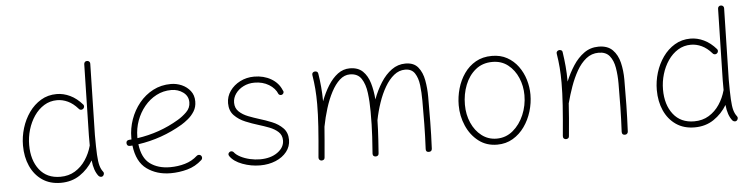

<svg xmlns="http://www.w3.org/2000/svg" viewBox="-44 -890 4390 1116"><g transform="rotate(-5 2151.0 -332.0)"><path d="M293 -505.9Q332.5 -505.9 371.1 -487.5Q409.7 -469.2 442.9 -430.7Q447.3 -424.8 445.6 -417.2Q443.8 -409.7 438 -405.8Q431.6 -401.4 424.3 -402.8Q417 -404.3 413.1 -410.2Q385.7 -441.4 355 -455.8Q324.2 -470.2 292.5 -470.2Q250.5 -470.2 216.6 -449.2Q182.6 -428.2 158.4 -392.8Q134.3 -357.4 121.3 -313.7Q108.4 -270 108.4 -224.6Q108.4 -135.7 151.6 -80.3Q194.8 -24.9 273.4 -24.9Q322.3 -24.9 359.4 -47.6Q396.5 -70.3 421.4 -107.7Q446.3 -145 458.5 -189.5L459 -191.4Q459 -204.6 459 -219Q459 -233.4 459 -249.5L468.3 -665Q468.3 -672.4 473.4 -677.5Q478.5 -682.6 486.3 -682.1Q493.7 -682.1 498.8 -677Q503.9 -671.9 503.4 -664.6L494.1 -249.5Q494.1 -176.3 496.3 -134.5Q498.5 -92.8 504.9 -70.3Q511.2 -47.9 522.9 -33.2Q527.8 -27.8 526.6 -20.3Q525.4 -12.7 520 -7.8Q514.6 -2.9 507.1 -4.2Q499.5 -5.4 494.6 -10.7Q468.3 -43 462.4 -104Q433.1 -54.7 385.3 -22.2Q337.4 10.3 272.9 10.3Q210 10.3 165 -20.5Q120.1 -51.3 96.2 -104.5Q72.3 -157.7 72.3 -225.1Q72.3 -275.9 87.4 -325.7Q102.5 -375.5 131.3 -416.3Q160.2 -457 200.9 -481.4Q241.7 -505.9 293 -505.9Z M1097.7 -50.8Q1059.1 -15.6 1011.2 -2.7Q963.4 10.3 914.1 10.3Q833 10.3 775.4 -31.5Q717.8 -73.2 706.1 -169.4Q699.2 -168.9 691.9 -168.5Q674.8 -167.5 672.9 -185.1Q671.9 -202.1 689.5 -204.1Q696.8 -204.6 703.6 -205.1Q703.6 -210 703.6 -214.8Q703.6 -269.5 721.9 -321.5Q740.2 -373.5 774.2 -415.3Q808.1 -457 855.2 -481.7Q902.3 -506.3 959.5 -506.3Q992.2 -506.3 1022.5 -493.2Q1052.7 -480 1072.5 -454.8Q1092.3 -429.7 1092.3 -393.1Q1092.3 -360.4 1076.9 -335.7Q1061.5 -311 1040 -293.5Q1018.6 -275.9 1000.5 -265.1Q879.9 -193.8 741.2 -173.8Q751 -92.8 797.4 -58.8Q843.8 -24.9 914.1 -24.9Q959.5 -24.9 1000.7 -36.9Q1042 -48.8 1073.2 -77.1Q1078.6 -82 1086.2 -81.8Q1093.8 -81.5 1098.6 -76.2Q1103.5 -70.8 1103.3 -63.2Q1103 -55.7 1097.7 -50.8ZM959 -471.2Q911.6 -471.2 871.6 -450.2Q831.5 -429.2 801.8 -393.1Q772 -356.9 755.4 -311.3Q738.8 -265.6 738.8 -216.3Q738.8 -212.9 738.8 -209.5Q870.6 -228.5 981 -294.4Q1009.3 -311 1033.4 -334.7Q1057.6 -358.4 1057.6 -391.1Q1057.6 -427.7 1027.8 -449.5Q998 -471.2 959 -471.2Z M1601.6 -390.1Q1596.7 -386.2 1589.8 -386.7Q1583 -387.2 1578.1 -393.1Q1564.5 -427.7 1528.3 -449.7Q1492.2 -471.7 1444.3 -471.7Q1408.7 -471.7 1379.6 -457Q1350.6 -442.4 1333.5 -418.2Q1316.4 -394 1316.4 -365.7Q1316.4 -334 1337.6 -313.7Q1358.9 -293.5 1390.9 -281Q1422.9 -268.6 1454.6 -258.8Q1489.3 -248.5 1526.6 -233.4Q1564 -218.3 1589.8 -192.1Q1615.7 -166 1615.7 -123.5Q1615.7 -84.5 1591.8 -54.2Q1567.9 -23.9 1527.1 -6.8Q1486.3 10.3 1436 10.3Q1383.3 10.3 1333.3 -8.3Q1283.2 -26.9 1261.2 -59.1Q1252 -72.8 1265.6 -83Q1271.5 -86.9 1277.8 -85.7Q1284.2 -84.5 1288.1 -80.6Q1300.3 -64 1325 -51.3Q1349.6 -38.6 1379.6 -31.7Q1409.7 -24.9 1438.5 -24.9Q1501 -24.9 1540.8 -53.5Q1580.6 -82 1580.6 -123Q1580.6 -153.8 1559.8 -172.9Q1539.1 -191.9 1507.8 -203.9Q1476.6 -215.8 1445.8 -225.1Q1410.2 -235.8 1372.1 -251.5Q1334 -267.1 1307.6 -294.2Q1281.2 -321.3 1281.2 -365.7Q1281.2 -404.8 1303.7 -436.8Q1326.2 -468.8 1363.5 -487.8Q1400.9 -506.8 1445.3 -506.8Q1501 -506.8 1543.9 -481.9Q1586.9 -457 1604.5 -413.6Q1609.4 -407.7 1608.2 -400.9Q1606.9 -394 1601.6 -390.1Z M1777.3 -5.9Q1787.1 -110.4 1792 -184.3Q1796.9 -258.3 1796.9 -315.9Q1796.9 -363.8 1793.7 -404.3Q1790.5 -444.8 1783.7 -485.8Q1782.2 -494.1 1786.6 -499.3Q1791 -504.4 1797.4 -505.4Q1804.2 -506.8 1810.8 -503.7Q1817.4 -500.5 1818.8 -491.7Q1825.2 -452.1 1828.6 -412.8Q1832 -373.5 1832.5 -329.1Q1851.1 -378.4 1876.2 -418.7Q1901.4 -459 1933.1 -482.7Q1964.8 -506.3 2003.4 -506.3Q2051.3 -506.3 2078.9 -479.7Q2106.4 -453.1 2119.4 -409.2Q2132.3 -365.2 2136.2 -313.5Q2155.8 -366.2 2183.6 -409.9Q2211.4 -453.6 2247.6 -479.7Q2283.7 -505.9 2328.1 -505.9Q2377 -505.9 2401.6 -475.6Q2426.3 -445.3 2434.8 -398.4Q2443.4 -351.6 2443.4 -301.8Q2443.4 -226.6 2442.6 -153.8Q2441.9 -81.1 2438 0.5Q2437 17.6 2419.4 17.6Q2401.4 17.6 2402.3 -0.5Q2406.2 -77.6 2407 -145Q2407.7 -212.4 2407.7 -282.2Q2407.7 -329.6 2402.6 -372.6Q2397.5 -415.5 2379.4 -443.1Q2361.3 -470.7 2323.2 -470.7Q2287.6 -470.7 2258.1 -446.8Q2228.5 -422.9 2205.1 -382.8Q2181.6 -342.8 2164.8 -293.2Q2147.9 -243.7 2137.7 -191.9Q2137.2 -164.1 2136 -137.2Q2134.8 -110.4 2132.8 -77.6Q2130.9 -44.9 2127.4 1Q2127 9.8 2121.1 13.7Q2115.2 17.6 2108.4 17.1Q2102.1 17.1 2096.9 12.5Q2091.8 7.8 2092.3 -1Q2096.7 -60.1 2098.9 -98.6Q2101.1 -137.2 2101.8 -170.2Q2102.5 -203.1 2102.5 -245.6Q2102.5 -303.2 2095.9 -354.7Q2089.4 -406.2 2067.9 -438.7Q2046.4 -471.2 2001 -471.2Q1968.3 -471.2 1941.2 -446.5Q1914.1 -421.9 1892.1 -380.1Q1870.1 -338.4 1854 -286.6Q1837.9 -234.9 1827.6 -181.2Q1824.7 -143.1 1821 -98.6Q1817.4 -54.2 1812.5 -2Q1812 6.3 1805.9 10Q1799.8 13.7 1793 13.2Q1786.6 12.7 1781.7 7.8Q1776.9 2.9 1777.3 -5.9Z M2832.5 -506.3Q2882.8 -506.3 2920.9 -485.1Q2959 -463.9 2984.9 -428.5Q3010.7 -393.1 3023.7 -349.9Q3036.6 -306.6 3036.6 -262.7Q3036.6 -213.9 3022 -165.3Q3007.3 -116.7 2979.2 -77.1Q2951.2 -37.6 2910.9 -13.7Q2870.6 10.3 2819.3 10.3Q2756.3 10.3 2710.7 -25.1Q2665 -60.5 2640.4 -117.2Q2615.7 -173.8 2615.7 -237.3Q2615.7 -286.6 2629.4 -334.5Q2643.1 -382.3 2670.2 -421.1Q2697.3 -460 2737.8 -483.2Q2778.3 -506.3 2832.5 -506.3ZM2832.5 -471.2Q2774.4 -471.2 2734.1 -438.2Q2693.8 -405.3 2672.9 -352.1Q2651.9 -298.8 2651.9 -237.3Q2651.9 -179.7 2673.1 -131.3Q2694.3 -83 2732.2 -54Q2770 -24.9 2819.3 -24.9Q2873 -24.9 2914.1 -59.1Q2955.1 -93.3 2978.3 -147.7Q3001.5 -202.1 3001.5 -262.7Q3001.5 -316.4 2981.2 -364Q2960.9 -411.6 2923.1 -441.4Q2885.3 -471.2 2832.5 -471.2Z M3203.1 -5.9Q3212.9 -110.4 3217.8 -184.3Q3222.7 -258.3 3222.7 -315.9Q3222.7 -363.8 3219.5 -404.3Q3216.3 -444.8 3209.5 -485.8Q3208 -494.1 3212.4 -499Q3216.8 -503.9 3222.7 -505.4Q3229.5 -507.3 3236.6 -503.9Q3243.7 -500.5 3244.6 -491.7Q3251 -449.7 3254.6 -408.4Q3258.3 -367.2 3258.3 -319.3Q3278.3 -368.2 3305.9 -410.6Q3333.5 -453.1 3370.4 -479.5Q3407.2 -505.9 3455.1 -505.9Q3507.8 -505.9 3536.6 -476.8Q3565.4 -447.8 3576.7 -401.4Q3587.9 -355 3587.9 -301.8Q3587.9 -226.6 3586.7 -153.8Q3585.4 -81.1 3581.5 0.5Q3581.5 6.8 3576.7 12.2Q3571.8 17.6 3563.5 17.6Q3545.9 17.6 3545.9 -0.5Q3549.8 -77.6 3551 -145Q3552.2 -212.4 3552.2 -282.2Q3552.2 -331.5 3544.9 -374.5Q3537.6 -417.5 3516.1 -444.1Q3494.6 -470.7 3452.6 -470.7Q3411.1 -470.7 3379.4 -445.3Q3347.7 -419.9 3324.2 -378.7Q3300.8 -337.4 3283.7 -289.3Q3266.6 -241.2 3254.9 -196.3Q3254.4 -194.8 3253.9 -193.8Q3251.5 -153.3 3247.6 -105.7Q3243.7 -58.1 3238.3 -2Q3237.8 6.3 3231.7 10Q3225.6 13.7 3218.8 13.2Q3212.4 12.7 3207.5 8.1Q3202.6 3.4 3203.1 -5.9Z M3991.2 -505.9Q4030.8 -505.9 4069.3 -487.5Q4107.9 -469.2 4141.1 -430.7Q4145.5 -424.8 4143.8 -417.2Q4142.1 -409.7 4136.2 -405.8Q4129.9 -401.4 4122.6 -402.8Q4115.2 -404.3 4111.3 -410.2Q4084 -441.4 4053.2 -455.8Q4022.5 -470.2 3990.7 -470.2Q3948.7 -470.2 3914.8 -449.2Q3880.9 -428.2 3856.7 -392.8Q3832.5 -357.4 3819.6 -313.7Q3806.6 -270 3806.6 -224.6Q3806.6 -135.7 3849.9 -80.3Q3893.1 -24.9 3971.7 -24.9Q4020.5 -24.9 4057.6 -47.6Q4094.7 -70.3 4119.6 -107.7Q4144.5 -145 4156.7 -189.5L4157.2 -191.4Q4157.2 -204.6 4157.2 -219Q4157.2 -233.4 4157.2 -249.5L4166.5 -665Q4166.5 -672.4 4171.6 -677.5Q4176.8 -682.6 4184.6 -682.1Q4191.9 -682.1 4197 -677Q4202.1 -671.9 4201.7 -664.6L4192.4 -249.5Q4192.4 -176.3 4194.6 -134.5Q4196.8 -92.8 4203.1 -70.3Q4209.5 -47.9 4221.2 -33.2Q4226.1 -27.8 4224.9 -20.3Q4223.6 -12.7 4218.3 -7.8Q4212.9 -2.9 4205.3 -4.2Q4197.8 -5.4 4192.9 -10.7Q4166.5 -43 4160.6 -104Q4131.3 -54.7 4083.5 -22.2Q4035.6 10.3 3971.2 10.3Q3908.2 10.3 3863.3 -20.5Q3818.4 -51.3 3794.4 -104.5Q3770.5 -157.7 3770.5 -225.1Q3770.5 -275.9 3785.6 -325.7Q3800.8 -375.5 3829.6 -416.3Q3858.4 -457 3899.2 -481.4Q3939.9 -505.9 3991.2 -505.9Z"/></g></svg>

Font: Mikhak-DS2-FD ExtraLight
Style: Regular
Weight: 200
Designer: Amin Abedi
Version: Version 3.2